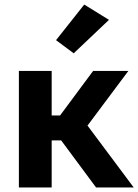

<svg xmlns="http://www.w3.org/2000/svg" viewBox="-20 -829 611 849"><path d="M404.8 0H571.3L325.7 -328.9L233.4 -231.2ZM137.5 -318.4V-208.3H318.1L547.6 -515.4H391.8L245.6 -318.4ZM208.5 -515.4H63.5V0H208.5ZM227.8 -651.4 305.9 -593.3 461.9 -741.2 352.5 -808.8Z"/></svg>

Font: Roboto Flex
Style: Regular
Weight: 400
Designer: Berlow after Robertson
Foundry: Google
Version: Version 3.200;gftools[0.9.32]